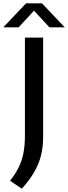

<svg xmlns="http://www.w3.org/2000/svg" viewBox="-65 -967 411 1160"><path d="M66.5 173 -4 125Q28 84 47.8 44.2Q67.5 4.5 76.5 -41.5Q85.5 -87.5 85.5 -146.5V-740H195.5V-139Q195.5 -78 182.5 -26.5Q169.5 25 141.2 73.5Q113 122 66.5 173ZM-45 -802 92.5 -947H188.5L326 -802H233.5L129 -915H152L47.5 -802Z"/></svg>

Font: Encode Sans SC SemiExpanded Medium
Style: Regular
Weight: 500
Width: 6
Designer: Multiple Designers
Foundry: Impallari Type
Version: Version 3.002